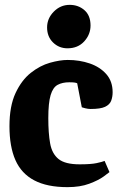

<svg xmlns="http://www.w3.org/2000/svg" viewBox="-20 -758 499 791"><path d="M258 13Q174 13 121 -15Q68 -43 43.5 -98.5Q19 -154 19 -238Q19 -321 44 -374.5Q69 -428 107 -458Q145 -488 186 -499.5Q227 -511 259 -511Q308 -511 350 -496.5Q392 -482 418 -452.5Q444 -423 444 -378Q444 -359 438 -343Q432 -327 413 -318Q394 -309 353 -309Q343 -309 331 -312Q319 -315 317 -316L298 -415Q294 -417 286.5 -418Q279 -419 265 -419Q237 -419 217.5 -408.5Q198 -398 188.5 -366Q179 -334 179 -271Q179 -210 186.5 -167.5Q194 -125 221 -103Q248 -81 308 -81Q355 -81 378 -86Q401 -91 411 -95L431 -49Q428 -46 406.5 -30.5Q385 -15 347.5 -1Q310 13 258 13ZM258 -559Q223 -559 198.5 -583Q174 -607 174 -645Q174 -682 201.5 -710Q229 -738 267 -738Q303 -738 328 -716Q353 -694 353 -653Q353 -616 327 -587.5Q301 -559 258 -559Z"/></svg>

Font: Faustina Light ExtraBold
Style: Regular
Weight: 800
Version: Version 1.200